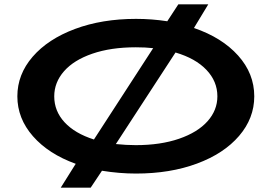

<svg xmlns="http://www.w3.org/2000/svg" viewBox="-20 -787 1230 885"><path d="M1152 -343Q1152 -242 1082 -160.5Q1012 -79 888 -33Q764 13 607 13Q530 13 450 0L398 78H260L329 -32Q204 -77 132 -159Q60 -241 60 -343Q60 -444 130.5 -525.5Q201 -607 325.5 -653.5Q450 -700 607 -700Q680 -700 751 -689L802 -767H940L874 -658Q1003 -614 1077.5 -531Q1152 -448 1152 -343ZM413 -144 686 -565Q651 -569 606 -569Q491 -569 405.5 -539.5Q320 -510 275 -458.5Q230 -407 230 -343Q230 -275 277.5 -223.5Q325 -172 413 -144ZM982 -343Q982 -412 931.5 -465Q881 -518 789 -545L514 -123Q562 -118 606 -118Q720 -118 805.5 -147.5Q891 -177 936.5 -228Q982 -279 982 -343Z"/></svg>

Font: BioRhyme Expanded ExtraBold
Style: Regular
Weight: 800
Width: 7
Designer: Aoife Mooney
Foundry: Aoife Mooney Type
Version: Version 1.001